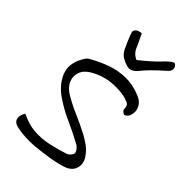

<svg xmlns="http://www.w3.org/2000/svg" viewBox="-259 -978 1073 1073"><g transform="rotate(45 277.0 -441.5)"><path d="M237 -2Q203 1 167 -0.5Q131 -2 97 -9Q63 -16 56 -39Q49 -62 68 -93Q123 -65 176.5 -61Q230 -57 283 -68.5Q336 -80 388 -97Q399 -100 410 -112.5Q421 -125 420 -133Q419 -144 409 -156.5Q399 -169 388 -174Q330 -206 269 -233Q208 -260 153 -297Q89 -340 64 -399.5Q39 -459 75 -526Q80 -536 86.5 -545.5Q93 -555 101 -560Q154 -591 208 -610.5Q262 -630 319.5 -631.5Q377 -633 437 -608Q472 -595 486.5 -565.5Q501 -536 489 -503Q487 -496 479.5 -488.5Q472 -481 464 -479Q460 -478 450.5 -485.5Q441 -493 441 -498Q442 -529 422.5 -538Q403 -547 383 -551Q327 -561 273 -553.5Q219 -546 168 -517Q129 -495 117 -462.5Q105 -430 119 -397Q133 -364 172 -341Q222 -312 275.5 -289Q329 -266 380 -239Q404 -226 427 -209.5Q450 -193 466 -172Q499 -132 489 -92Q479 -52 430 -36Q384 -22 335 -14.5Q286 -7 237 -2ZM284 -683Q261 -689 240.5 -701Q220 -713 206 -740Q194 -766 186 -784.5Q178 -803 174 -814Q166 -836 166 -838Q166 -852 178.5 -861Q191 -870 211 -870L244 -800Q258 -760 295 -744Q363 -798 397 -834Q400 -838 411.5 -849.5Q423 -861 437 -872Q451 -883 459 -883Q477 -873 477 -855Q477 -839 464 -827Q378 -751 345 -707Q316 -674 284 -683Z"/></g></svg>

Font: Mynerve
Style: Regular
Weight: 400
Designer: Carolina Short
Foundry: Carolina Short
Version: Version 1.000; ttfautohint (v1.8.4.7-5d5b)